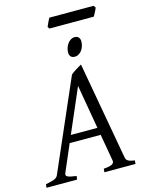

<svg xmlns="http://www.w3.org/2000/svg" viewBox="-155 -1038 854 1121"><g transform="rotate(-15 271.5 -477.5)"><path d="M181.2 -216.8 111.3 -54.2Q104.5 -39.1 118.9 -32.5Q133.3 -25.9 170.9 -21L168 0H-17.1L-14.2 -21Q16.6 -26.9 35.2 -33.4Q53.7 -40 60.1 -54.2L297.9 -600.1Q304.2 -606 313 -612.1Q321.8 -618.2 331.1 -623.8Q340.3 -629.4 348.9 -634.5Q357.4 -639.6 363.8 -643.1L469.2 -54.2Q470.2 -47.4 472.9 -42.2Q475.6 -37.1 481.4 -33Q487.3 -28.8 497.3 -25.9Q507.3 -22.9 522.9 -21L521 0H333L335 -21Q369.6 -23.4 384.8 -31Q399.9 -38.6 397 -54.2L368.7 -216.8ZM360.8 -261.2 314.9 -526.9 200.2 -261.2ZM400.9 -772.5Q400.9 -758.8 396.7 -745.4Q392.6 -731.9 384.8 -720.9Q377 -710 365.7 -703.1Q354.5 -696.3 340.8 -696.3Q325.7 -696.3 317.4 -705.1Q309.1 -713.9 309.1 -730.5Q309.1 -743.7 313.5 -757.1Q317.9 -770.5 325.7 -781.7Q333.5 -793 344.5 -800Q355.5 -807.1 369.1 -807.1Q384.3 -807.1 392.6 -798.1Q400.9 -789.1 400.9 -772.5ZM532.7 -942.9Q531.2 -937.5 528.1 -930.7Q524.9 -923.8 521.2 -917Q517.6 -910.2 514.2 -903.8Q510.7 -897.5 508.3 -893.6H240.2L232.4 -905.3Q234.4 -910.2 237.3 -916.7Q240.2 -923.3 243.4 -930.2Q246.6 -937 250 -943.6Q253.4 -950.2 256.3 -955.1H523.4Z"/></g></svg>

Font: Gentium Plus Phon
Style: Italic
Weight: 400
Italic angle: -8°
Designer: J. Victor Gaultney, Annie Olsen, Iska Routamaa, Becca Hirsbrunner
Foundry: SIL International
Version: Version 5.000